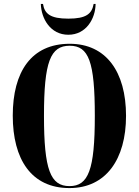

<svg xmlns="http://www.w3.org/2000/svg" viewBox="-20 -948 707 978"><path d="M328 -771C419 -771 466 -853 467 -928H457C448 -878 420 -853 328 -853C236 -853 207 -878 199 -928H188C190 -853 237 -771 328 -771ZM334 10C519 10 622 -136 622 -358C622 -583 520 -725 335 -725C139 -725 45 -582 45 -359C45 -137 139 10 334 10ZM334 0C237 0 204 -83 204 -358C204 -634 237 -715 335 -715C432 -715 463 -634 463 -358C463 -82 430 0 334 0Z"/></svg>

Font: Noto Serif Display ExtraCondensed ExtraBold
Style: Regular
Weight: 800
Width: 2
Designer: Monotype Design Team
Foundry: Monotype Imaging Inc.
Version: Version 2.009